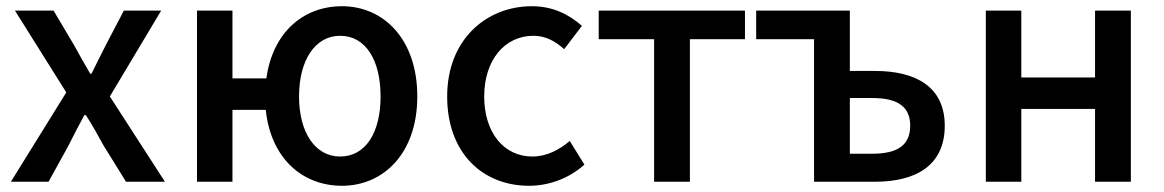

<svg xmlns="http://www.w3.org/2000/svg" viewBox="-20 -584 3740 617"><path d="M15 0H136L200 -116C217 -150 234 -183 251 -214H256C276 -183 295 -149 313 -116L385 0H510L333 -274L498 -550H378L320 -439C305 -409 289 -378 274 -347H270C252 -378 234 -409 218 -439L152 -550H28L193 -287Z M1073 -81C993 -81 941 -158 941 -274C941 -391 993 -469 1073 -469C1155 -469 1203 -391 1203 -274C1203 -158 1155 -81 1073 -81ZM727 -332V-550H613V0H727V-231H834C850 -77 950 13 1079 13C1213 13 1321 -92 1321 -274C1321 -458 1213 -564 1079 -564C954 -564 856 -479 836 -332Z M1680 13C1743 13 1808 -10 1858 -55L1811 -131C1778 -103 1737 -81 1691 -81C1599 -81 1536 -158 1536 -274C1536 -391 1602 -469 1694 -469C1732 -469 1763 -453 1793 -426L1850 -501C1810 -536 1759 -564 1689 -564C1544 -564 1417 -458 1417 -274C1417 -92 1531 13 1680 13Z M2082 0H2197V-458H2374V-550H1904V-458H2082Z M2596 0H2792C2923 0 3016 -52 3016 -180C3016 -305 2923 -356 2792 -356H2711V-550H2410V-458H2596ZM2711 -90V-269H2783C2865 -269 2905 -241 2905 -180C2905 -118 2865 -90 2783 -90Z M3148 0H3262V-234H3499V0H3614V-550H3499V-335H3262V-550H3148Z"/></svg>

Font: Noto Sans T Chinese Medium
Style: Regular
Weight: 500
Designer: Ryoko NISHIZUKA (kana & ideographs); Paul D. Hunt (Latin, Greek & Cyrillic); Wenlong ZHANG (bopomofo); Sandoll Communica
Foundry: Adobe Systems Incorporated
Version: Version 1.000;PS 1;hotconv 1.0.78;makeotf.lib2.5.61930